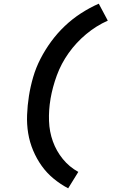

<svg xmlns="http://www.w3.org/2000/svg" viewBox="-20 -861 640 1042"><path d="M350 161Q308 139 271 108.5Q234 78 206.5 39.5Q179 1 160 -44Q141 -89 133 -137.5Q125 -186 127 -237.5Q129 -289 137 -340Q145 -391 160 -442.5Q175 -494 200 -542.5Q225 -591 258 -636Q291 -681 331.5 -719.5Q372 -758 419 -788.5Q466 -819 516 -841L565 -749Q502 -721 447.5 -675.5Q393 -630 352.5 -573Q312 -516 288.5 -452Q265 -388 254 -324V-323Q244 -264 246 -205Q248 -146 267 -93.5Q286 -41 321 2Q356 45 405 72Z"/></svg>

Font: Iosevka Aile
Style: Bold Italic
Weight: 700
Italic angle: -9°
Designer: Belleve Invis
Foundry: Belleve Invis
Version: Version 28.0.1; ttfautohint (v1.8.4)